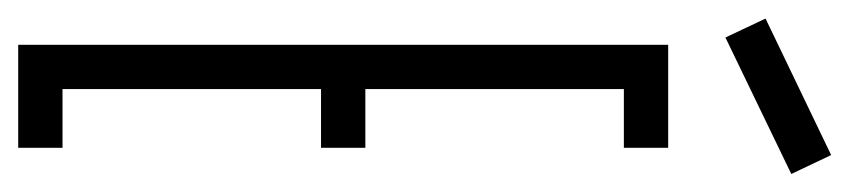

<svg xmlns="http://www.w3.org/2000/svg" viewBox="-381 -552 933 211"><g transform="rotate(90 85.5 -446.5)"><path d="M0.4 -821.3 150.4 -893.4 171.2 -849.6 21.2 -777.2ZM29.2 0V-714.3H142.4V-665.6H77.9V-381.5H142.4V-332.8H77.9V-48.7H142.4V0Z"/></g></svg>

Font: Marapfhont
Style: Book
Weight: 400
Version: Version 0.15